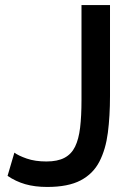

<svg xmlns="http://www.w3.org/2000/svg" viewBox="-20 -730 528 761"><path d="M37 -125Q53 -113 86 -101.5Q119 -90 164 -90Q208 -90 235.5 -104.5Q263 -119 277.5 -148.5Q292 -178 297.5 -224Q303 -270 303 -333V-710H416V-349Q416 -270 407.5 -204Q399 -138 374 -89.5Q349 -41 299.5 -15Q250 11 167 11Q118 11 80 0Q42 -11 10 -33Z"/></svg>

Font: Raleway Thin SemiBold
Style: Regular
Weight: 600
Version: Version 4.026